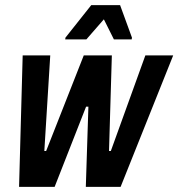

<svg xmlns="http://www.w3.org/2000/svg" viewBox="-20 -725 692 745"><path d="M54 0 68 -510H175L152 -139H159L305 -510H414L403 -139H410L544 -510H652L448 0H313L323 -311H314L192 0ZM233 -572 234 -579 334 -705H446L492 -579L491 -572H422L383 -650L315 -572Z"/></svg>

Font: Saira Condensed SemiBold
Style: Italic
Weight: 600
Width: 3
Italic angle: -12°
Designer: Hector Gatti with collaboration of the Omnibus-Type team
Foundry: Omnibus-Type
Version: Version 1.101